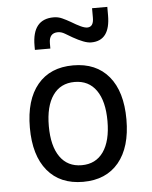

<svg xmlns="http://www.w3.org/2000/svg" viewBox="-55 -827 696 882"><g transform="rotate(-5 293.0 -385.5)"><path d="M293 9.8Q187 9.8 128.7 -60.5Q70.3 -130.9 70.3 -258.8Q70.3 -387.2 128.7 -457.3Q187 -527.3 293 -527.3Q398.9 -527.3 457.3 -457.3Q515.6 -387.2 515.6 -258.8Q515.6 -130.9 457.3 -60.5Q398.9 9.8 293 9.8ZM293 -66.9Q357.9 -66.9 393.1 -116.9Q428.2 -167 428.2 -258.8Q428.2 -350.6 393.1 -400.6Q357.9 -450.7 293 -450.7Q228 -450.7 192.9 -400.6Q157.7 -350.6 157.7 -258.8Q157.7 -167 192.9 -116.9Q228 -66.9 293 -66.9ZM124.5 -613.3V-632.8Q124.5 -754.9 223.1 -754.9Q243.7 -754.9 262 -746.6Q280.3 -738.3 299.8 -727.1Q324.7 -711.9 343 -703.4Q361.3 -694.8 373.5 -694.8Q402.8 -694.8 402.8 -737.3V-781.2H473.1V-742.2Q473.1 -625 385.3 -625Q369.6 -625 348.6 -633.1Q327.6 -641.1 301.8 -655.8Q285.2 -665.5 268.8 -675.3Q252.4 -685.1 236.8 -685.1Q195.8 -685.1 195.8 -637.7V-613.3Z"/></g></svg>

Font: Cascadia Mono NF SemiLight
Style: Regular
Weight: 350
Monospace: yes
Designer: Aaron Bell
Foundry: Saja Typeworks
Version: Version 2404.023; ttfautohint (v1.8.4)